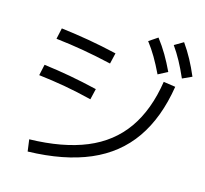

<svg xmlns="http://www.w3.org/2000/svg" viewBox="-122 -994 1244 1163"><g transform="rotate(15 500.0 -412.5)"><path d="M138 -44Q348 -49 493 -109Q638 -169 722.5 -289Q807 -409 835 -591L910 -580Q878 -379 785 -245.5Q692 -112 533.5 -44Q375 24 148 30ZM433 -374Q340 -397 260.5 -411Q181 -425 96 -435L111 -504Q197 -493 276.5 -478.5Q356 -464 449 -442ZM492 -614Q396 -636 312.5 -650.5Q229 -665 140 -675L155 -744Q245 -733 329 -718.5Q413 -704 508 -682ZM787 -625Q760 -681 735 -723.5Q710 -766 680 -805L735 -842Q768 -799 794.5 -754Q821 -709 846 -656ZM936 -639Q911 -696 887.5 -739Q864 -782 836 -822L892 -855Q923 -811 947.5 -765.5Q972 -720 995 -666Z"/></g></svg>

Font: M PLUS 1 Code
Style: Regular
Weight: 400
Designer: Coji Morishita
Foundry: UNDERFOREST DESIGN
Version: Version 1.005